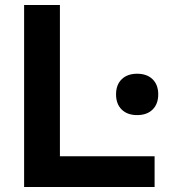

<svg xmlns="http://www.w3.org/2000/svg" viewBox="-20 -750 707 770"><path d="M76.7 0V-730H220.3V-123.3H600V0ZM530 -288.4Q490.7 -288.4 468 -310.7Q445.4 -333 445.4 -371.5Q445.4 -410 468 -432.1Q490.7 -454.3 530 -454.3Q569.3 -454.3 592 -432.1Q614.6 -410 614.6 -371.5Q614.6 -333 592 -310.7Q569.3 -288.4 530 -288.4Z"/></svg>

Font: M PLUS 2 Thin
Style: Regular
Weight: 100
Designer: Coji Morishita
Foundry: UNDERFOREST DESIGN
Version: Version 1.001